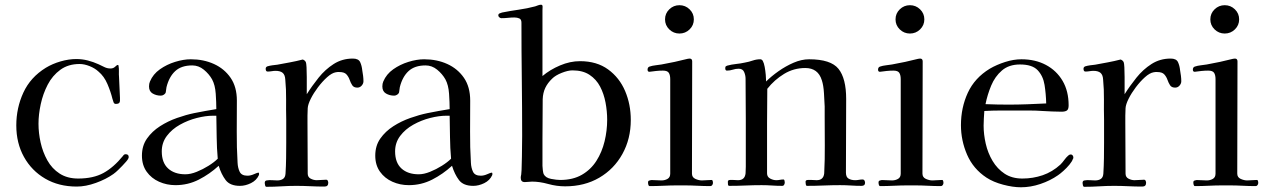

<svg xmlns="http://www.w3.org/2000/svg" viewBox="-20 -789 5375 813"><path d="M525 -124Q525 -117 514 -104.5Q503 -92 498 -87Q489 -78 480 -69Q471 -60 460 -52Q429 -30 386 -14.5Q343 1 305 1Q229 1 171.5 -32.5Q114 -66 81.5 -124.5Q49 -183 49 -258Q49 -332 79 -397Q109 -462 174 -502Q202 -519 236.5 -529Q271 -539 303 -539Q328 -539 351.5 -533Q375 -527 397 -517Q410 -511 422 -505Q434 -499 448 -499Q460 -499 467.5 -506.5Q475 -514 479 -514Q482 -514 482 -510Q484 -498 483.5 -486Q483 -474 484 -463Q485 -441 486 -419Q487 -397 488 -375V-372Q489 -361 486 -355Q483 -349 470 -349Q463 -349 460.5 -357Q458 -365 456 -371Q449 -400 435 -433Q421 -466 397 -486Q382 -500 359.5 -509Q337 -518 317 -518Q269 -518 235.5 -493.5Q202 -469 182 -430.5Q162 -392 152.5 -348Q143 -304 143 -265Q143 -226 152 -185.5Q161 -145 180.5 -110Q200 -75 232.5 -54Q265 -33 311 -33Q375 -33 418 -56.5Q461 -80 501 -129Q505 -136 512 -136Q525 -136 525 -124Z M902 -117Q898 -162 897.5 -207.5Q897 -253 896 -299H882Q851 -299 813.5 -289.5Q776 -280 742 -261Q708 -242 686.5 -213.5Q665 -185 665 -148Q665 -100 692 -75.5Q719 -51 765 -51Q787 -51 813 -61.5Q839 -72 863 -87Q887 -102 902 -117ZM1077 -53Q1077 -49 1076 -47Q1066 -25 1042.5 -13.5Q1019 -2 996 -2Q954 -2 935.5 -26.5Q917 -51 906 -87Q868 -52 822 -28.5Q776 -5 723 -5Q686 -5 653.5 -19.5Q621 -34 601 -62Q581 -90 581 -130Q581 -172 602.5 -202.5Q624 -233 657.5 -254.5Q691 -276 729.5 -289.5Q768 -303 802 -310Q825 -315 849 -319Q873 -323 896 -327Q896 -355 893.5 -392Q891 -429 878 -453Q865 -476 843 -494Q821 -512 794 -512Q748 -512 722 -488Q696 -464 685 -420Q684 -415 683.5 -409.5Q683 -404 682 -399Q681 -393 674.5 -388.5Q668 -384 661 -384Q642 -384 626.5 -393Q611 -402 611 -423Q611 -435 615 -444Q628 -475 657 -495.5Q686 -516 721.5 -527Q757 -538 788 -538Q842 -538 886 -518Q930 -498 956.5 -459.5Q983 -421 983 -363Q983 -298 982.5 -232Q982 -166 986 -100Q987 -78 995 -61.5Q1003 -45 1028 -45Q1041 -45 1055.5 -51.5Q1070 -58 1074 -58Q1077 -58 1077 -53Z M1519 -445Q1519 -435 1511.5 -426.5Q1504 -418 1493 -418Q1478 -418 1471.5 -428Q1465 -438 1460.5 -451Q1456 -464 1447 -474Q1438 -484 1417 -484Q1413 -484 1409.5 -484Q1406 -484 1402 -483Q1385 -480 1365 -462Q1345 -444 1326.5 -419.5Q1308 -395 1296 -371Q1284 -347 1283 -331Q1282 -315 1282 -299.5Q1282 -284 1282 -269Q1282 -215 1282.5 -161Q1283 -107 1283 -54Q1283 -39 1295.5 -32.5Q1308 -26 1321 -26Q1331 -26 1341 -27Q1351 -28 1361 -28Q1366 -28 1368 -23.5Q1370 -19 1370 -15Q1370 1 1354 1Q1324 1 1294 -0.5Q1264 -2 1234 -2Q1203 -2 1171.5 0Q1140 2 1108 2Q1104 2 1102.5 -4Q1101 -10 1101 -14Q1101 -24 1109 -25Q1120 -27 1132 -26Q1144 -25 1154 -25Q1169 -25 1178.5 -31.5Q1188 -38 1189 -54Q1191 -86 1191.5 -119Q1192 -152 1192 -185V-282Q1191 -325 1191.5 -367.5Q1192 -410 1188 -452Q1187 -472 1177 -480.5Q1167 -489 1147 -489Q1139 -489 1130.5 -487.5Q1122 -486 1113 -486Q1105 -486 1105 -498Q1105 -505 1112 -508Q1122 -511 1133 -512.5Q1144 -514 1154 -515Q1181 -520 1208 -525Q1235 -530 1262 -537Q1271 -534 1275 -526Q1277 -522 1278 -504Q1279 -486 1279 -462.5Q1279 -439 1279 -418.5Q1279 -398 1279 -390Q1301 -425 1329 -460Q1357 -495 1393 -518Q1429 -541 1474 -541Q1498 -541 1505 -526Q1512 -511 1514 -491Q1516 -480 1517.5 -468Q1519 -456 1519 -445Z M1890 -117Q1886 -162 1885.5 -207.5Q1885 -253 1884 -299H1870Q1839 -299 1801.5 -289.5Q1764 -280 1730 -261Q1696 -242 1674.5 -213.5Q1653 -185 1653 -148Q1653 -100 1680 -75.5Q1707 -51 1753 -51Q1775 -51 1801 -61.5Q1827 -72 1851 -87Q1875 -102 1890 -117ZM2065 -53Q2065 -49 2064 -47Q2054 -25 2030.5 -13.5Q2007 -2 1984 -2Q1942 -2 1923.5 -26.5Q1905 -51 1894 -87Q1856 -52 1810 -28.5Q1764 -5 1711 -5Q1674 -5 1641.5 -19.5Q1609 -34 1589 -62Q1569 -90 1569 -130Q1569 -172 1590.5 -202.5Q1612 -233 1645.5 -254.5Q1679 -276 1717.5 -289.5Q1756 -303 1790 -310Q1813 -315 1837 -319Q1861 -323 1884 -327Q1884 -355 1881.5 -392Q1879 -429 1866 -453Q1853 -476 1831 -494Q1809 -512 1782 -512Q1736 -512 1710 -488Q1684 -464 1673 -420Q1672 -415 1671.5 -409.5Q1671 -404 1670 -399Q1669 -393 1662.5 -388.5Q1656 -384 1649 -384Q1630 -384 1614.5 -393Q1599 -402 1599 -423Q1599 -435 1603 -444Q1616 -475 1645 -495.5Q1674 -516 1709.5 -527Q1745 -538 1776 -538Q1830 -538 1874 -518Q1918 -498 1944.5 -459.5Q1971 -421 1971 -363Q1971 -298 1970.5 -232Q1970 -166 1974 -100Q1975 -78 1983 -61.5Q1991 -45 2016 -45Q2029 -45 2043.5 -51.5Q2058 -58 2062 -58Q2065 -58 2065 -53Z M2551 -282Q2551 -318 2544 -355Q2537 -392 2521 -422.5Q2505 -453 2476.5 -472Q2448 -491 2404 -491Q2385 -491 2358.5 -480.5Q2332 -470 2318 -456Q2299 -438 2289 -417Q2279 -396 2278 -369L2277 -201Q2277 -173 2277 -144.5Q2277 -116 2277 -87Q2277 -80 2278.5 -68.5Q2280 -57 2282 -52Q2290 -36 2313.5 -31.5Q2337 -27 2352 -27Q2406 -27 2444 -49Q2482 -71 2505.5 -108Q2529 -145 2540 -190.5Q2551 -236 2551 -282ZM2651 -281Q2651 -201 2615.5 -137Q2580 -73 2517.5 -36.5Q2455 0 2373 0Q2337 0 2301 -10Q2265 -20 2233 -20Q2226 -20 2218 -19Q2210 -18 2202 -18Q2185 -18 2185 -36Q2185 -42 2187 -50Q2189 -69 2189 -88Q2189 -107 2190 -126Q2190 -148 2190.5 -169.5Q2191 -191 2191 -213Q2191 -333 2189.5 -453Q2188 -573 2188 -693Q2188 -707 2179 -711Q2170 -715 2158 -715Q2145 -715 2131 -713.5Q2117 -712 2103 -712Q2099 -712 2094.5 -715.5Q2090 -719 2090 -724Q2090 -730 2096 -732.5Q2102 -735 2106 -736Q2141 -743 2176.5 -748Q2212 -753 2246 -762Q2252 -764 2258.5 -766.5Q2265 -769 2271 -769Q2278 -769 2277.5 -760Q2277 -751 2277 -746V-467Q2309 -494 2351.5 -512Q2394 -530 2436 -530Q2507 -530 2555 -495Q2603 -460 2627 -403.5Q2651 -347 2651 -281Z M2999 -15Q2999 -10 2996 -5.5Q2993 -1 2988 -1Q2960 -1 2932.5 -2.5Q2905 -4 2876 -4H2849Q2819 -4 2789.5 -2.5Q2760 -1 2731 -1Q2727 -1 2725.5 -6Q2724 -11 2724 -14Q2724 -19 2725 -21.5Q2726 -24 2731 -25Q2736 -27 2742.5 -26.5Q2749 -26 2755 -26Q2762 -26 2768 -25.5Q2774 -25 2781 -25Q2795 -25 2806.5 -31.5Q2818 -38 2818 -54V-454Q2818 -471 2812 -480.5Q2806 -490 2787 -490Q2773 -490 2758.5 -488.5Q2744 -487 2730 -485Q2722 -485 2722 -494Q2722 -504 2730 -507Q2742 -511 2755.5 -512.5Q2769 -514 2781 -516Q2809 -521 2837 -527Q2865 -533 2892 -540Q2895 -541 2900 -541Q2911 -541 2911 -529Q2911 -411 2910.5 -292Q2910 -173 2910 -54Q2910 -38 2924.5 -31.5Q2939 -25 2952 -25Q2962 -25 2972.5 -26Q2983 -27 2993 -27Q2997 -27 2998 -22Q2999 -17 2999 -15ZM2918 -707Q2918 -682 2900 -664.5Q2882 -647 2857 -647Q2832 -647 2814 -664.5Q2796 -682 2796 -707Q2796 -732 2814 -749.5Q2832 -767 2857 -767Q2882 -767 2900 -749.5Q2918 -732 2918 -707Z M3643 -15Q3643 -2 3628 -2Q3606 -2 3583 -3.5Q3560 -5 3537 -5Q3503 -5 3467.5 -3.5Q3432 -2 3397 -2Q3393 -2 3392 -8.5Q3391 -15 3391 -19Q3391 -27 3401 -27Q3411 -27 3417 -27Q3422 -27 3427.5 -26.5Q3433 -26 3438 -26Q3467 -26 3470 -55Q3473 -114 3472.5 -174Q3472 -234 3472 -293Q3472 -304 3472 -315.5Q3472 -327 3472 -338Q3471 -361 3469 -394.5Q3467 -428 3460 -449Q3444 -501 3390 -501Q3341 -501 3300 -476Q3259 -451 3229 -413Q3228 -340 3228 -268Q3228 -196 3228 -124V-55Q3228 -40 3241 -33Q3254 -26 3267 -26Q3275 -26 3282.5 -27.5Q3290 -29 3297 -29Q3301 -29 3302 -24Q3303 -19 3303 -16Q3303 -12 3300.5 -7Q3298 -2 3292 -2Q3270 -2 3248.5 -3.5Q3227 -5 3205 -5Q3171 -5 3137 -3.5Q3103 -2 3068 -2Q3063 -2 3062.5 -8.5Q3062 -15 3062 -19Q3062 -27 3071 -27Q3080 -27 3085 -27Q3090 -27 3095 -26.5Q3100 -26 3105 -26Q3134 -26 3137 -55Q3138 -69 3138 -83Q3138 -97 3138 -111Q3138 -197 3138 -283.5Q3138 -370 3137 -456Q3137 -470 3131 -484Q3125 -498 3108 -498Q3095 -498 3083 -494Q3071 -490 3058 -490Q3051 -490 3051 -500Q3051 -502 3051.5 -504.5Q3052 -507 3053 -508Q3054 -509 3056 -509.5Q3058 -510 3059 -511Q3077 -516 3096.5 -518Q3116 -520 3134 -524Q3151 -527 3167 -532.5Q3183 -538 3199 -538Q3206 -538 3210 -531Q3215 -522 3218 -505.5Q3221 -489 3222.5 -472Q3224 -455 3224 -444Q3246 -466 3276.5 -487.5Q3307 -509 3340.5 -523.5Q3374 -538 3406 -538Q3498 -538 3530.5 -497.5Q3563 -457 3563 -370Q3563 -292 3562.5 -214Q3562 -136 3562 -58Q3562 -39 3573.5 -32.5Q3585 -26 3601 -26Q3609 -26 3617 -27.5Q3625 -29 3632 -29Q3638 -29 3640.5 -24.5Q3643 -20 3643 -15Z M3975 -15Q3975 -10 3972 -5.5Q3969 -1 3964 -1Q3936 -1 3908.5 -2.5Q3881 -4 3852 -4H3825Q3795 -4 3765.5 -2.5Q3736 -1 3707 -1Q3703 -1 3701.5 -6Q3700 -11 3700 -14Q3700 -19 3701 -21.5Q3702 -24 3707 -25Q3712 -27 3718.5 -26.5Q3725 -26 3731 -26Q3738 -26 3744 -25.5Q3750 -25 3757 -25Q3771 -25 3782.5 -31.5Q3794 -38 3794 -54V-454Q3794 -471 3788 -480.5Q3782 -490 3763 -490Q3749 -490 3734.5 -488.5Q3720 -487 3706 -485Q3698 -485 3698 -494Q3698 -504 3706 -507Q3718 -511 3731.5 -512.5Q3745 -514 3757 -516Q3785 -521 3813 -527Q3841 -533 3868 -540Q3871 -541 3876 -541Q3887 -541 3887 -529Q3887 -411 3886.5 -292Q3886 -173 3886 -54Q3886 -38 3900.5 -31.5Q3915 -25 3928 -25Q3938 -25 3948.5 -26Q3959 -27 3969 -27Q3973 -27 3974 -22Q3975 -17 3975 -15ZM3894 -707Q3894 -682 3876 -664.5Q3858 -647 3833 -647Q3808 -647 3790 -664.5Q3772 -682 3772 -707Q3772 -732 3790 -749.5Q3808 -767 3833 -767Q3858 -767 3876 -749.5Q3894 -732 3894 -707Z M4410 -351Q4409 -392 4403 -429.5Q4397 -467 4374 -491.5Q4351 -516 4299 -516Q4252 -516 4222.5 -490.5Q4193 -465 4177 -426.5Q4161 -388 4153 -348Q4178 -347 4202 -346.5Q4226 -346 4250 -346Q4290 -346 4330 -347.5Q4370 -349 4410 -351ZM4525 -122Q4525 -117 4523 -116Q4520 -106 4508.5 -92Q4497 -78 4483 -65.5Q4469 -53 4460 -47Q4427 -24 4385.5 -10Q4344 4 4303 4Q4269 4 4227.5 -7Q4186 -18 4157 -37Q4101 -74 4075 -134Q4049 -194 4049 -259Q4049 -333 4078 -396Q4107 -459 4171 -498Q4200 -515 4236 -526.5Q4272 -538 4305 -538Q4364 -538 4409 -514Q4454 -490 4479.5 -446.5Q4505 -403 4505 -343Q4505 -326 4497.5 -321Q4490 -316 4475 -316Q4455 -316 4435 -317Q4415 -318 4395 -319Q4367 -321 4339.5 -321Q4312 -321 4284 -321Q4250 -321 4216 -321Q4182 -321 4148 -319Q4147 -303 4146 -288Q4145 -273 4145 -257Q4145 -220 4154 -180.5Q4163 -141 4183 -107.5Q4203 -74 4234 -53.5Q4265 -33 4309 -33Q4354 -33 4395 -47Q4436 -61 4470 -92Q4479 -101 4486.5 -111.5Q4494 -122 4503 -130Q4508 -135 4514 -135Q4519 -135 4522 -131Q4525 -127 4525 -122Z M4982 -445Q4982 -435 4974.5 -426.5Q4967 -418 4956 -418Q4941 -418 4934.5 -428Q4928 -438 4923.5 -451Q4919 -464 4910 -474Q4901 -484 4880 -484Q4876 -484 4872.5 -484Q4869 -484 4865 -483Q4848 -480 4828 -462Q4808 -444 4789.5 -419.5Q4771 -395 4759 -371Q4747 -347 4746 -331Q4745 -315 4745 -299.5Q4745 -284 4745 -269Q4745 -215 4745.5 -161Q4746 -107 4746 -54Q4746 -39 4758.5 -32.5Q4771 -26 4784 -26Q4794 -26 4804 -27Q4814 -28 4824 -28Q4829 -28 4831 -23.5Q4833 -19 4833 -15Q4833 1 4817 1Q4787 1 4757 -0.5Q4727 -2 4697 -2Q4666 -2 4634.5 0Q4603 2 4571 2Q4567 2 4565.5 -4Q4564 -10 4564 -14Q4564 -24 4572 -25Q4583 -27 4595 -26Q4607 -25 4617 -25Q4632 -25 4641.5 -31.5Q4651 -38 4652 -54Q4654 -86 4654.5 -119Q4655 -152 4655 -185V-282Q4654 -325 4654.5 -367.5Q4655 -410 4651 -452Q4650 -472 4640 -480.5Q4630 -489 4610 -489Q4602 -489 4593.5 -487.5Q4585 -486 4576 -486Q4568 -486 4568 -498Q4568 -505 4575 -508Q4585 -511 4596 -512.5Q4607 -514 4617 -515Q4644 -520 4671 -525Q4698 -530 4725 -537Q4734 -534 4738 -526Q4740 -522 4741 -504Q4742 -486 4742 -462.5Q4742 -439 4742 -418.5Q4742 -398 4742 -390Q4764 -425 4792 -460Q4820 -495 4856 -518Q4892 -541 4937 -541Q4961 -541 4968 -526Q4975 -511 4977 -491Q4979 -480 4980.5 -468Q4982 -456 4982 -445Z M5308 -15Q5308 -10 5305 -5.5Q5302 -1 5297 -1Q5269 -1 5241.5 -2.5Q5214 -4 5185 -4H5158Q5128 -4 5098.5 -2.5Q5069 -1 5040 -1Q5036 -1 5034.5 -6Q5033 -11 5033 -14Q5033 -19 5034 -21.5Q5035 -24 5040 -25Q5045 -27 5051.5 -26.5Q5058 -26 5064 -26Q5071 -26 5077 -25.5Q5083 -25 5090 -25Q5104 -25 5115.5 -31.5Q5127 -38 5127 -54V-454Q5127 -471 5121 -480.5Q5115 -490 5096 -490Q5082 -490 5067.5 -488.5Q5053 -487 5039 -485Q5031 -485 5031 -494Q5031 -504 5039 -507Q5051 -511 5064.5 -512.5Q5078 -514 5090 -516Q5118 -521 5146 -527Q5174 -533 5201 -540Q5204 -541 5209 -541Q5220 -541 5220 -529Q5220 -411 5219.5 -292Q5219 -173 5219 -54Q5219 -38 5233.5 -31.5Q5248 -25 5261 -25Q5271 -25 5281.5 -26Q5292 -27 5302 -27Q5306 -27 5307 -22Q5308 -17 5308 -15ZM5227 -707Q5227 -682 5209 -664.5Q5191 -647 5166 -647Q5141 -647 5123 -664.5Q5105 -682 5105 -707Q5105 -732 5123 -749.5Q5141 -767 5166 -767Q5191 -767 5209 -749.5Q5227 -732 5227 -707Z"/></svg>

Font: Kaisei HarunoUmi
Style: Regular
Weight: 400
Designer: Font-Kai, 金井和夫
Foundry: KAZUO KANAI
Version: Version 5.003